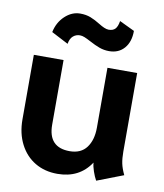

<svg xmlns="http://www.w3.org/2000/svg" viewBox="-80 -764 717 840"><g transform="rotate(10 278.0 -344.0)"><path d="M40 -198V-485H172V-198Q172 -97 267 -97Q317 -97 342 -130.5Q367 -164 367 -219V-485H499V-136Q499 -106 503.5 -84Q508 -62 521 -35L404 10Q395 -6 387.5 -28Q380 -50 379 -66Q329 10 231 10Q175 10 132 -15.5Q89 -41 64.5 -88.5Q40 -136 40 -198ZM102 -597Q111 -641 141.5 -669.5Q172 -698 209 -698Q235 -698 255.5 -690Q276 -682 300 -667Q311 -660 322.5 -655Q334 -650 343 -650Q362 -650 372 -660.5Q382 -671 386 -696L453 -664Q453 -615 428 -586.5Q403 -558 361 -558Q338 -558 317.5 -565.5Q297 -573 273 -586Q256 -595 245 -599.5Q234 -604 224 -604Q207 -604 194 -593Q181 -582 177 -558Z"/></g></svg>

Font: Niramit
Style: Bold
Weight: 700
Designer: Katatrad Aksorn Co.,Ltd.
Foundry: Cadson Demak Co.,Ltd.
Version: Version 1.001; ttfautohint (v1.6)